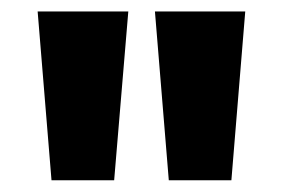

<svg xmlns="http://www.w3.org/2000/svg" viewBox="-20 -720 488 331"><path d="M44.9 -700.2H201.2L176.8 -409.2H68.8ZM247.1 -700.2H402.8L378.9 -409.2H271Z"/></svg>

Font: Overpass
Style: Bold
Weight: 700
Designer: Delve Withrington
Foundry: Delve Fonts
Version: Version 1.001